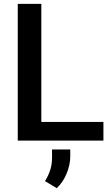

<svg xmlns="http://www.w3.org/2000/svg" viewBox="-20 -731 580 998"><path d="M517.6 -97.2V0H72.3V-710.9H194.8V-97.2ZM345.2 45.9V82.5Q345.2 125 326.4 170.9Q307.6 216.8 274.9 247.1L213.9 210.4Q231 183.1 240.7 153.8Q250.5 124.5 250.5 86.9V45.9Z"/></svg>

Font: Vazirmatn RD UI FD Medium
Style: Regular
Weight: 500
Designer: Saber Rastikerdar
Foundry: Saber Rastikerdar
Version: Version 33.003